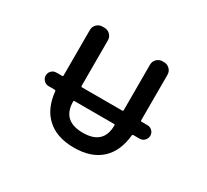

<svg xmlns="http://www.w3.org/2000/svg" viewBox="-146 -982 1293 1199"><g transform="rotate(30 500.0 -383.0)"><path d="M304.7 -77.1Q236.3 -140.6 224.6 -257.8Q223.6 -264.6 215.8 -264.6H172.9Q152.3 -264.6 138.2 -279.3Q124 -293.9 124 -314Q124 -334 138.2 -348.1Q152.3 -362.3 172.9 -362.3H213.9Q220.7 -362.3 220.7 -370.1V-697.3Q220.7 -721.7 237.8 -738.3Q254.9 -754.9 278.3 -754.9H293Q316.4 -754.9 333.5 -738.3Q350.6 -721.7 350.6 -697.3V-370.1Q350.6 -362.3 357.4 -362.3H647.5Q654.3 -362.3 654.3 -370.1V-697.3Q654.3 -721.7 671.4 -738.3Q688.5 -754.9 711.9 -754.9H722.7Q746.1 -754.9 763.2 -738.3Q780.3 -721.7 780.3 -697.3V-370.1Q780.3 -362.3 787.1 -362.3H829.1Q849.6 -362.3 863.8 -348.1Q877.9 -334 877.9 -314Q877.9 -293.9 863.8 -279.3Q849.6 -264.6 829.1 -264.6H785.2Q777.3 -264.6 776.4 -257.8Q764.6 -140.6 697.3 -77.1Q626 -10.7 501 -10.7Q376 -10.7 304.7 -77.1ZM360.4 -264.6Q353.5 -264.6 353.5 -259.8Q353.5 -119.1 502.9 -119.1Q651.4 -119.1 651.4 -258.8Q651.4 -264.6 644.5 -264.6Z"/></g></svg>

Font: Rounded Mgen+ 1mn medium
Style: Regular
Weight: 500
Designer: [Source Han Sans]
Ryoko NISHIZUKA  (kana & ideographs); Paul D. Hunt (Latin, Greek & Cyrillic); Wenlong ZHANG  (bopomofo
Version: Version 1.059.20150602